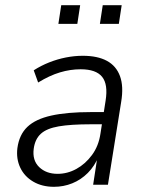

<svg xmlns="http://www.w3.org/2000/svg" viewBox="-20 -712 555 740"><path d="M188 8Q142 8 108 -12Q74 -32 58 -66Q42 -100 47 -141Q54 -193 85.5 -223Q117 -253 177.5 -266.5Q238 -280 330 -280H391L384 -233H330Q253 -233 206.5 -225Q160 -217 137.5 -196.5Q115 -176 110 -139Q104 -94 131 -68Q158 -42 202 -42Q240 -42 274.5 -61Q309 -80 334.5 -114.5Q360 -149 367 -196L387 -324Q397 -387 373.5 -416Q350 -445 291 -445Q251 -445 211 -433Q171 -421 127 -394L110 -441Q138 -459 169.5 -471.5Q201 -484 234 -490.5Q267 -497 299 -497Q356 -497 392 -477.5Q428 -458 442.5 -418.5Q457 -379 447 -319L396 0H339L356 -111H361Q345 -72 318.5 -45.5Q292 -19 258.5 -5.5Q225 8 188 8ZM365 -620 376 -692H449L438 -620ZM205 -620 216 -692H289L278 -620Z"/></svg>

Font: Nunito Sans 10pt SemiCondensed Light
Style: Italic
Weight: 300
Width: 4
Italic angle: -9°
Designer: Vernon Adams
Foundry: Vernon Adams
Version: Version 3.101;gftools[0.9.27]